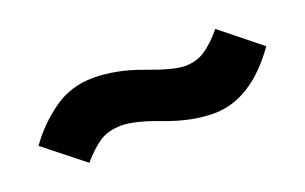

<svg xmlns="http://www.w3.org/2000/svg" viewBox="-40 -510 734 462"><g transform="rotate(-20 327.0 -279.5)"><path d="M129 -180 28 -260Q59 -304 104 -336.5Q149 -369 207.5 -369Q266 -369 331.5 -344.5Q397 -320 425.5 -320Q454 -320 476 -334Q498 -348 524 -379L625 -298Q548 -189 452 -189Q395 -189 330.5 -213.5Q266 -238 232.5 -238Q199 -238 177 -224Q155 -210 129 -180Z"/></g></svg>

Font: Hind Vadodara
Style: Bold
Weight: 700
Designer: Hitesh Malaviya
Foundry: Indian Type Foundry
Version: Version 0.702;PS 1.0;hotconv 1.0.81;makeotf.lib2.5.63406